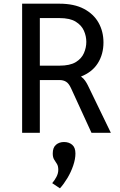

<svg xmlns="http://www.w3.org/2000/svg" viewBox="-20 -720 651 1041"><path d="M100 0V-700H302Q382 -700 435 -672Q488 -644 514.5 -596.5Q541 -549 541 -490Q541 -426 510.5 -377.5Q480 -329 419 -305Q433 -295 441.5 -282.5Q450 -270 456 -258L581 0H476L365 -242Q353 -268 338 -277Q323 -286 303 -286H196V0ZM196 -364H302Q359 -364 390.5 -383Q422 -402 435 -432Q448 -462 448 -493Q448 -524 435 -553.5Q422 -583 390.5 -602.5Q359 -622 302 -622H196ZM305 301 263 273Q276 258 286 239Q296 220 296 201Q296 180 288.5 168.5Q281 157 273.5 145Q266 133 266 112Q266 80 283.5 65Q301 50 327 50Q354 50 371.5 65Q389 80 389 112Q389 142 377 177.5Q365 213 345.5 245.5Q326 278 305 301Z"/></svg>

Font: Orienta
Style: Regular
Weight: 400
Designer: Eduardo Rodriguez Tunni
Foundry: Eduardo Rodriguez Tunni
Version: Version 1.002; ttfautohint (v1.8.4.7-5d5b);gftools[0.9.23]